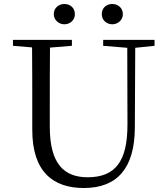

<svg xmlns="http://www.w3.org/2000/svg" viewBox="-20 -928 837 964"><path d="M303 -806C332 -806 356 -827 356 -857C356 -889 332 -908 303 -908C276 -908 250 -889 250 -857C250 -827 276 -806 303 -806ZM544 -806C571 -806 597 -827 597 -857C597 -889 571 -908 544 -908C515 -908 491 -889 491 -857C491 -827 515 -806 544 -806ZM498 -698 619 -688 620 -306C621 -114 556 -38 420 -38C302 -38 230 -105 230 -291V-391C230 -493 230 -591 231 -689L341 -698V-728H45V-698L141 -690C142 -591 142 -491 142 -391V-276C142 -66 246 16 401 16C567 16 656 -82 657 -286L659 -688L756 -698V-728H498Z"/></svg>

Font: Source Han Serif CN
Style: Regular
Weight: 400
Designer: Ryoko NISHIZUKA 西塚涼子 (kana & ideographs); Frank Grießhammer (Latin, Greek & Cyrillic); Wenlong ZHANG 张文龙 (bopomofo); San
Foundry: Adobe
Version: Version 2.003;hotconv 1.1.1;makeotfexe 2.6.0